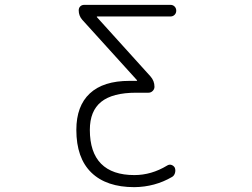

<svg xmlns="http://www.w3.org/2000/svg" viewBox="-20 -565 1040 792"><path d="M543 -231.4Q544.9 -231.4 545.4 -232.4Q545.9 -233.4 544.9 -234.4L319.3 -483.4Q304.7 -500 304.7 -522.5Q304.7 -532.2 311 -538.6Q317.4 -544.9 327.1 -544.9H683.6Q693.4 -544.9 700.2 -538.1Q707 -531.2 707 -521Q707 -510.7 700.2 -503.9Q693.4 -497.1 683.6 -497.1H380.9Q379.9 -497.1 379.4 -496.1Q378.9 -495.1 379.9 -494.1L600.6 -250Q617.2 -231.4 617.2 -207Q617.2 -197.3 609.9 -189.9Q602.5 -182.6 592.8 -182.6H542Q444.3 -182.6 397.5 -145Q350.6 -107.4 350.6 -29.3Q350.6 63.5 397 110.4Q443.4 157.2 534.2 157.2Q604.5 157.2 668.9 118.2Q677.7 112.3 687 115.2Q696.3 118.2 701.2 127Q705.1 137.7 701.7 148.9Q698.2 160.2 689.5 165Q619.1 206.1 534.2 207Q418.9 207 356.9 147Q294.9 86.9 294.9 -29.3Q294.9 -127.9 350.6 -179.7Q406.2 -231.4 513.7 -231.4Z"/></svg>

Font: Rounded-L Mgen+ 1mn light
Style: Regular
Weight: 200
Designer: [Source Han Sans]
Ryoko NISHIZUKA  (kana & ideographs); Paul D. Hunt (Latin, Greek & Cyrillic); Wenlong ZHANG  (bopomofo
Version: Version 1.059.20150602